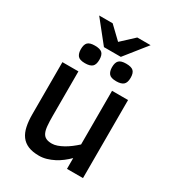

<svg xmlns="http://www.w3.org/2000/svg" viewBox="-204 -961 988 1091"><g transform="rotate(30 290.5 -415.5)"><path d="M398.9 0V-70.8Q381.8 -53.7 361.6 -38.1Q341.3 -22.5 318.6 -10.7Q295.9 1 271.7 8.1Q247.6 15.1 223.1 15.1Q180.2 15.1 151.4 2.9Q122.6 -9.3 105.2 -33Q87.9 -56.6 80.6 -91.1Q73.2 -125.5 73.2 -169.9V-512.2H178.2V-220.2Q178.2 -181.6 180.7 -155Q183.1 -128.4 190.9 -112.1Q198.7 -95.7 213.4 -88.4Q228 -81.1 252 -81.1Q268.1 -81.1 286.4 -87.4Q304.7 -93.8 324 -104.5Q343.3 -115.2 362.3 -129.6Q381.3 -144 398.9 -160.2V-512.2H503.9V0ZM453.6 -628.9Q453.6 -596.7 438.7 -583.7Q423.8 -570.8 391.6 -570.8Q356.4 -570.8 344 -585.9Q331.5 -601.1 331.5 -628.9Q331.5 -659.2 345 -672.6Q358.4 -686 391.6 -686Q426.3 -686 439.9 -672.9Q453.6 -659.7 453.6 -628.9ZM248.5 -628.9Q248.5 -596.7 233.9 -583.7Q219.2 -570.8 186.5 -570.8Q151.4 -570.8 139.2 -585.9Q127 -601.1 127 -628.9Q127 -659.2 140.1 -672.6Q153.3 -686 186.5 -686Q221.2 -686 234.9 -672.9Q248.5 -659.7 248.5 -628.9ZM210 -846.2 289.6 -770 371.6 -846.2H459L345.7 -704.1H234.9L121.6 -846.2Z"/></g></svg>

Font: Lorenzo Sans Medium
Style: Regular
Weight: 500
Foundry: Intel Corporation
Version: Version 1.00; ttfautohint (v1.5)